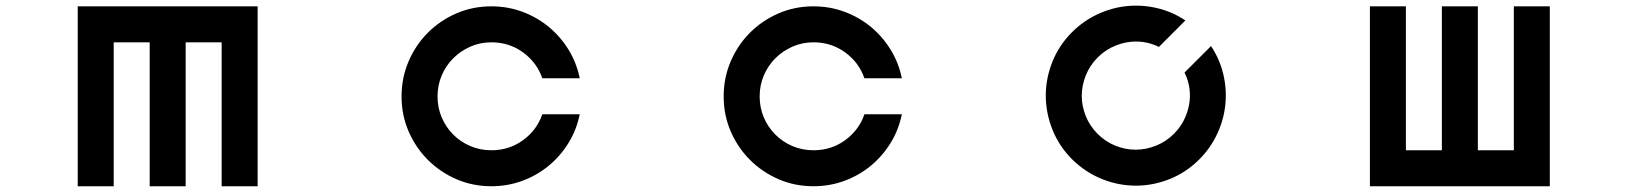

<svg xmlns="http://www.w3.org/2000/svg" viewBox="-20 -647 5654 667"><path d="M875 -625V0H750V-500H625V0H500V-500H375V0H250V-625Z M1687 -625Q1744 -625 1795 -606Q1846 -587 1886.5 -553.5Q1927 -520 1955 -474.5Q1983 -429 1994 -375H1864Q1845 -430 1797 -465Q1749 -500 1687 -500Q1648 -500 1614 -485Q1580 -470 1554.5 -444.5Q1529 -419 1514.5 -385Q1500 -351 1500 -312Q1500 -273 1514.5 -239Q1529 -205 1554.5 -179.5Q1580 -154 1614 -139.5Q1648 -125 1687 -125Q1749 -125 1797 -160Q1845 -195 1864 -250H1994Q1983 -196 1955 -150.5Q1927 -105 1886.5 -71.5Q1846 -38 1795 -19Q1744 0 1687 0Q1622 0 1565.5 -24.5Q1509 -49 1466.5 -91.5Q1424 -134 1399.5 -190.5Q1375 -247 1375 -312Q1375 -377 1399.5 -434Q1424 -491 1466.5 -533.5Q1509 -576 1565.5 -600.5Q1622 -625 1687 -625Z M2806 -625Q2863 -625 2914 -606Q2965 -587 3005.5 -553.5Q3046 -520 3074 -474.5Q3102 -429 3113 -375H2983Q2964 -430 2916 -465Q2868 -500 2806 -500Q2767 -500 2733 -485Q2699 -470 2673.5 -444.5Q2648 -419 2633.5 -385Q2619 -351 2619 -312Q2619 -273 2633.5 -239Q2648 -205 2673.5 -179.5Q2699 -154 2733 -139.5Q2767 -125 2806 -125Q2868 -125 2916 -160Q2964 -195 2983 -250H3113Q3102 -196 3074 -150.5Q3046 -105 3005.5 -71.5Q2965 -38 2914 -19Q2863 0 2806 0Q2741 0 2684.5 -24.5Q2628 -49 2585.5 -91.5Q2543 -134 2518.5 -190.5Q2494 -247 2494 -312Q2494 -377 2518.5 -434Q2543 -491 2585.5 -533.5Q2628 -576 2684.5 -600.5Q2741 -625 2806 -625Z M3704 -535Q3744 -575 3794 -598Q3844 -621 3896.5 -626Q3949 -631 4001 -618.5Q4053 -606 4098 -576L4006 -484Q3980 -497 3951.5 -501Q3923 -505 3895 -500Q3867 -495 3841 -482Q3815 -469 3793 -447Q3766 -420 3752 -385Q3738 -350 3738 -314Q3738 -278 3752 -243.5Q3766 -209 3793 -182Q3820 -155 3854.5 -141Q3889 -127 3925 -127Q3961 -127 3996 -141Q4031 -155 4058 -182Q4080 -204 4093 -230Q4106 -256 4111 -284Q4116 -312 4112 -340.5Q4108 -369 4095 -395L4187 -487Q4217 -442 4229.5 -390Q4242 -338 4237 -285.5Q4232 -233 4209 -183Q4186 -133 4146 -93Q4101 -48 4043.5 -25Q3986 -2 3926 -2Q3866 -2 3808.5 -25Q3751 -48 3705 -93Q3659 -139 3636 -197Q3613 -255 3613 -315Q3613 -375 3636 -432.5Q3659 -490 3704 -535Z M4739 0V-625H4864V-125H4989V-625H5114V-125H5239V-625H5364V0Z"/></svg>

Font: Eyechart
Style: Regular
Weight: 400
Designer: Peter Wiegel
Foundry: Peter Wiegel
Version: Version 1.000